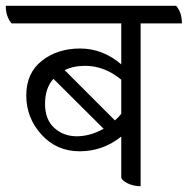

<svg xmlns="http://www.w3.org/2000/svg" viewBox="-50 -625 650 665"><path d="M580 -544H437V20Q412 20 391 9.5Q370 -1 370 -12V-152Q306 -101 226 -101Q146 -101 93.5 -159Q41 -217 41 -294.5Q41 -372 95 -414.5Q149 -457 227.5 -457Q306 -457 370 -402V-544H-10Q-30 -568 -30 -605H560Q580 -582 580 -544ZM135 -352Q106 -320 106 -265.5Q106 -211 138 -182Q170 -153 216 -153Q262 -153 309 -179ZM245 -397Q204 -397 174 -382L348 -208Q362 -220 370 -231V-349Q312 -397 245 -397Z"/></svg>

Font: Karma
Style: Regular
Weight: 400
Designer: Joana Correia
Foundry: Indian Type Foundry
Version: Version 1.202;PS 1.0;hotconv 1.0.78;makeotf.lib2.5.61930; tt